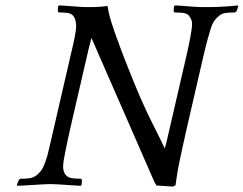

<svg xmlns="http://www.w3.org/2000/svg" viewBox="-20 -680 899 709"><path d="M859.4 -656 859.4 -660C854.6 -659.4 847.7 -658.7 838.9 -658C830.1 -657.3 820.9 -656.7 811.4 -656C802 -655.3 792.8 -654.8 784.1 -654.5C775.4 -654.2 768.7 -654 764 -654H717C712.3 -654 705.7 -654.3 697.2 -655C688.7 -655.7 680 -656.3 671.2 -657C662.3 -657.7 653.7 -658.3 645.1 -659C636.6 -659.7 630 -660 625.4 -660L622.4 -656L621.3 -638L624.4 -634C635 -634 645.1 -633.5 654.5 -632.5C664 -631.5 671.1 -628.7 676.1 -624C680.3 -619.3 683.9 -613.3 686.9 -606C689.9 -598.7 689.9 -585.7 686.9 -567C685.7 -559 684.4 -551 682.9 -543C681.3 -535 679.4 -525.3 677.2 -514C674.9 -502.7 671.9 -489 668.2 -473L654.6 -414L607.7 -211L600.3 -179L595.7 -159C594.5 -153.7 593.2 -149 592 -145C590.7 -141 589.6 -136.7 588.5 -132C581.3 -147.3 564.9 -180.7 539.1 -232C513.2 -283.3 484.4 -349.7 452.5 -431C443.6 -453 434.9 -475.3 426.5 -498C418 -520.7 410.3 -542 403.2 -562C396.2 -582 390.4 -600.2 385.8 -616.5C381.3 -632.8 378.7 -645.7 378.2 -655L373.9 -658C367.6 -656.7 359.5 -655.7 349.7 -655C339.9 -654.3 332.3 -654 327 -654H292C287.3 -654 280.6 -654.3 271.7 -655C262.9 -655.7 253.9 -656.3 244.7 -657C235.5 -657.7 226.5 -658.3 217.6 -659C208.8 -659.7 202 -660 197.4 -660L194.4 -656L193.3 -638L197.4 -634C208.7 -634 218.8 -633.5 227.5 -632.5C236.3 -631.5 243.1 -628.7 248.1 -624C253 -619.3 256.7 -612.2 259.1 -602.5C261.5 -592.8 261.8 -581 259.9 -567C258.7 -559 257.4 -551 255.9 -543C254.3 -535 252.3 -525.3 249.7 -514L240.2 -473L226.6 -414L179.7 -211L168.2 -161L160.3 -127C158.2 -117.7 156.2 -109.8 154.4 -103.5C152.6 -97.2 150.8 -91.7 149.1 -87C142.6 -67.7 136 -54.2 129.2 -46.5C122.5 -38.8 116.4 -33.3 110.9 -30C103.2 -25.3 95 -22.5 86.5 -21.5C77.9 -20.5 67.6 -20 55.6 -20L49.7 -16L42.5 2L43.6 6C48.3 6 56 5.7 66.8 5C77.7 4.3 88.8 3.7 100.3 3C111.8 2.3 122.9 1.7 133.8 1C144.6 0.3 152.3 0 157 0H176C180.7 0 187.8 0.3 197.3 1C206.8 1.7 216.8 2.3 227.3 3C237.8 3.7 247.8 4.3 257.3 5C266.9 5.7 273.9 6 278.6 6L281.5 2L282.7 -16L278.6 -20C265.3 -20 254.4 -20.7 246.1 -22C237.7 -23.3 231.3 -26 226.9 -30C221.3 -34.7 217.3 -41.2 214.9 -49.5C212.5 -57.8 212.6 -70.3 215.1 -87C216.3 -95 218.2 -105.5 220.9 -118.5C223.5 -131.5 226.3 -145 229.2 -159C232.1 -173 235.1 -186.5 238.1 -199.5L245.3 -231L287.8 -415L298.7 -462L306.4 -495.5C308.6 -505.2 310.7 -513.3 312.6 -520C314.4 -526.7 316.1 -533.3 317.7 -540L550.6 -7L557.9 5L618.9 9L628.1 4C630.4 -12 632.7 -26.7 634.7 -40C636.8 -53.3 639.7 -68.5 643.2 -85.5C646.8 -102.5 651.2 -123 656.4 -147C661.7 -171 668.6 -201.7 677.2 -239L717.8 -415L731.4 -474C735 -489.3 738.1 -502.3 740.9 -513C743.7 -523.7 746.2 -533 748.4 -541C750.6 -549 753.1 -557.7 755.9 -567C761.5 -585.7 767.4 -598.7 773.4 -606C779.4 -613.3 785.7 -619.3 792.1 -624C798.5 -628.7 806.6 -631.5 816.5 -632.5C826.4 -633.5 836.7 -634 847.4 -634L853.3 -638Z"/></svg>

Font: Quattrocento
Style: Italic
Weight: 400
Italic angle: -13°
Designer: Pablo Impallari
Foundry: Pablo Impallari, Igino Marini, Branda Gallo
Version: Version 2.000